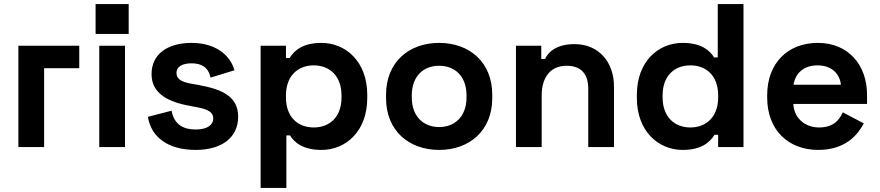

<svg xmlns="http://www.w3.org/2000/svg" viewBox="-20 -720 4307 940"><path d="M70 0H196V-386H368V-496H70Z M466 0H592V-496H466ZM448 -554H610V-700H448Z M938 14C1064 14 1146 -45 1146 -149C1146 -253 1058 -285 946 -305L918 -310C872 -318 844 -331 844 -363C844 -392 870 -410 918 -410C966 -410 1000 -391 1011 -340L1128 -376C1105 -456 1029 -510 918 -510C800 -510 722 -455 722 -357C722 -259 808 -220 912 -201L940 -196C999 -185 1024 -171 1024 -140C1024 -109 996 -86 938 -86C880 -86 833 -108 820 -178L704 -148C721 -44 808 14 938 14Z M1256 200H1382V-57H1400C1421 -22 1464 14 1554 14C1674 14 1778 -78 1778 -240V-256C1778 -418 1673 -510 1554 -510C1464 -510 1421 -474 1398 -436H1380V-496H1256ZM1380 -243V-253C1380 -349 1439 -400 1516 -400C1593 -400 1652 -349 1652 -253V-243C1652 -147 1594 -96 1516 -96C1438 -96 1380 -147 1380 -243Z M2130 14C2278 14 2390 -80 2390 -240V-256C2390 -416 2278 -510 2130 -510C1982 -510 1870 -416 1870 -256V-240C1870 -80 1982 14 2130 14ZM1996 -243V-253C1996 -346 2052 -398 2130 -398C2208 -398 2264 -346 2264 -253V-243C2264 -150 2207 -98 2130 -98C2053 -98 1996 -150 1996 -243Z M2506 0H2632V-252C2632 -344 2677 -398 2754 -398C2822 -398 2860 -361 2860 -286V0H2986V-296C2986 -419 2909 -504 2793 -504C2704 -504 2664 -465 2648 -431H2630V-496H2506Z M3322 14C3412 14 3455 -22 3478 -60H3496V0H3620V-700H3494V-439H3476C3455 -474 3412 -510 3322 -510C3202 -510 3098 -418 3098 -256V-240C3098 -78 3203 14 3322 14ZM3224 -243V-253C3224 -349 3282 -400 3360 -400C3438 -400 3496 -349 3496 -253V-243C3496 -147 3437 -96 3360 -96C3283 -96 3224 -147 3224 -243Z M3986 14C4122 14 4181 -63 4209 -116L4106 -170C4089 -132 4060 -96 3990 -96C3920 -96 3867 -143 3864 -211H4225V-254C4225 -406 4130 -510 3984 -510C3836 -510 3736 -410 3736 -254V-242C3736 -86 3837 14 3986 14ZM3865 -305C3874 -362 3915 -400 3983 -400C4048 -400 4091 -362 4097 -305Z"/></svg>

Font: Meta Space
Style: Bold
Weight: 700
Designer: Meta Pool / Florian Karsten
Foundry: Meta Pool / Florian Karsten
Version: Version 2.000;Glyphs 3.1.1 (3137)